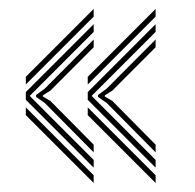

<svg xmlns="http://www.w3.org/2000/svg" viewBox="-20 -526 436 430"><path d="M37.8 -336.8V-354L189.8 -506V-488.8ZM189.8 -150.5 37.8 -302.5V-319.8L189.8 -471.8V-454.5L46.5 -311.2L189.8 -167.8ZM189.8 -184.8 80.5 -295.2 60.8 -309V-313.2L80.5 -327.8L189.8 -437.5V-420.2L92.8 -323L76 -312.5V-309.8L92.8 -300L189.8 -202ZM189.8 -116.2 37.8 -268.2V-285.5L189.8 -133.5ZM176.5 -336.8V-354L328.5 -506V-488.8ZM328.5 -150.5 176.5 -302.5V-319.8L328.5 -471.8V-454.5L185.2 -311.2L328.5 -167.8ZM328.5 -184.8 219.2 -295.2 199.5 -309V-313.2L219.2 -327.8L328.5 -437.5V-420.2L231.5 -323L214.8 -312.5V-309.8L231.5 -300L328.5 -202ZM328.5 -116.2 176.5 -268.2V-285.5L328.5 -133.5Z"/></svg>

Font: Big Shoulders Inline Text
Style: Regular
Weight: 400
Designer: Patric King
Foundry: XO Type Co
Version: Version 1.000